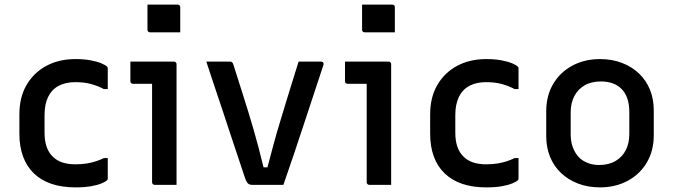

<svg xmlns="http://www.w3.org/2000/svg" viewBox="-20 -801 2920 832"><path d="M307 -545Q345 -545 373.5 -539.5Q402 -534 419.5 -526.5Q437 -519 443 -513Q446 -510 446.5 -508Q447 -506 447 -502Q447 -481 447 -459Q447 -437 447 -415H430Q406 -428 376 -436.5Q346 -445 306 -445Q265 -445 235 -429.5Q205 -414 189 -382Q173 -350 173 -302V-226Q173 -191 182 -165Q191 -139 209 -122Q226 -105 250.5 -97Q275 -89 306 -89Q334 -89 355.5 -92.5Q377 -96 395.5 -102Q414 -108 430 -116H447Q447 -94 447 -72Q447 -50 447 -28Q447 -26 446.5 -24Q446 -22 444 -20Q438 -14 420.5 -6.5Q403 1 374.5 6Q346 11 307 11Q249 11 204 -4Q159 -19 127.5 -49Q96 -79 80 -122.5Q64 -166 64 -221V-305Q64 -380 95.5 -433.5Q127 -487 181.5 -516Q236 -545 307 -545Z M639 -11Q639 -45 639 -87.5Q639 -130 639 -177Q639 -224 639 -271Q639 -318 639 -361Q639 -404 639 -438H628Q620 -438 611 -438Q602 -438 592.5 -438Q583 -438 574 -438Q565 -438 556 -438Q551 -438 548 -441Q545 -444 545 -449Q545 -470 545 -491.5Q545 -513 545 -534Q562 -534 581.5 -534Q601 -534 622 -534Q643 -534 663.5 -534Q684 -534 702.5 -534Q721 -534 734 -534Q738 -534 740 -532.5Q742 -531 743.5 -528.5Q745 -526 745 -523Q745 -473 745 -418.5Q745 -364 745 -308Q745 -252 745 -198Q745 -144 745 -94Q745 -79 745 -63Q745 -47 745 -31.5Q745 -16 745 0Q720 0 698 0Q676 0 650 0Q646 0 642.5 -3Q639 -6 639 -11ZM619 -781Q635 -781 651.5 -781Q668 -781 684.5 -781Q701 -781 717.5 -781Q734 -781 750 -781Q755 -781 758 -778Q761 -775 761 -770V-661Q745 -661 728.5 -661Q712 -661 695.5 -661Q679 -661 662.5 -661Q646 -661 630 -661Q625 -661 622 -664Q619 -667 619 -672Z M977 -534Q981 -534 983.5 -532.5Q986 -531 988 -528.5Q990 -526 991 -522Q1012 -455 1034 -386.5Q1056 -318 1078 -242.5Q1100 -167 1122 -76H1139Q1153 -130 1166.5 -179.5Q1180 -229 1194 -274.5Q1208 -320 1221 -363.5Q1234 -407 1247.5 -449.5Q1261 -492 1274 -534Q1298 -534 1322.5 -534Q1347 -534 1371 -534Q1376 -534 1378.5 -532Q1381 -530 1382 -526.5Q1383 -523 1381 -518Q1360 -454 1338.5 -389Q1317 -324 1295.5 -259Q1274 -194 1252.5 -129.5Q1231 -65 1208 0Q1173 0 1138 0Q1103 0 1073 0Q1065 0 1059.5 -2.5Q1054 -5 1050 -11.5Q1046 -18 1041 -32Q1026 -78 1009.5 -126.5Q993 -175 976.5 -225.5Q960 -276 943 -327Q926 -378 908.5 -430Q891 -482 874 -534Q900 -534 925.5 -534Q951 -534 977 -534Z M1569 -11Q1569 -45 1569 -87.5Q1569 -130 1569 -177Q1569 -224 1569 -271Q1569 -318 1569 -361Q1569 -404 1569 -438H1558Q1550 -438 1541 -438Q1532 -438 1522.5 -438Q1513 -438 1504 -438Q1495 -438 1486 -438Q1481 -438 1478 -441Q1475 -444 1475 -449Q1475 -470 1475 -491.5Q1475 -513 1475 -534Q1492 -534 1511.5 -534Q1531 -534 1552 -534Q1573 -534 1593.5 -534Q1614 -534 1632.5 -534Q1651 -534 1664 -534Q1668 -534 1670 -532.5Q1672 -531 1673.5 -528.5Q1675 -526 1675 -523Q1675 -473 1675 -418.5Q1675 -364 1675 -308Q1675 -252 1675 -198Q1675 -144 1675 -94Q1675 -79 1675 -63Q1675 -47 1675 -31.5Q1675 -16 1675 0Q1650 0 1628 0Q1606 0 1580 0Q1576 0 1572.5 -3Q1569 -6 1569 -11ZM1549 -781Q1565 -781 1581.5 -781Q1598 -781 1614.5 -781Q1631 -781 1647.5 -781Q1664 -781 1680 -781Q1685 -781 1688 -778Q1691 -775 1691 -770V-661Q1675 -661 1658.5 -661Q1642 -661 1625.5 -661Q1609 -661 1592.5 -661Q1576 -661 1560 -661Q1555 -661 1552 -664Q1549 -667 1549 -672Z M2087 -545Q2125 -545 2153.5 -539.5Q2182 -534 2199.5 -526.5Q2217 -519 2223 -513Q2226 -510 2226.5 -508Q2227 -506 2227 -502Q2227 -481 2227 -459Q2227 -437 2227 -415H2210Q2186 -428 2156 -436.5Q2126 -445 2086 -445Q2045 -445 2015 -429.5Q1985 -414 1969 -382Q1953 -350 1953 -302V-226Q1953 -191 1962 -165Q1971 -139 1989 -122Q2006 -105 2030.5 -97Q2055 -89 2086 -89Q2114 -89 2135.5 -92.5Q2157 -96 2175.5 -102Q2194 -108 2210 -116H2227Q2227 -94 2227 -72Q2227 -50 2227 -28Q2227 -26 2226.5 -24Q2226 -22 2224 -20Q2218 -14 2200.5 -6.5Q2183 1 2154.5 6Q2126 11 2087 11Q2029 11 1984 -4Q1939 -19 1907.5 -49Q1876 -79 1860 -122.5Q1844 -166 1844 -221V-305Q1844 -380 1875.5 -433.5Q1907 -487 1961.5 -516Q2016 -545 2087 -545Z M2580 -545Q2632 -545 2675 -528.5Q2718 -512 2749 -482.5Q2780 -453 2796.5 -412.5Q2813 -372 2813 -323V-215Q2813 -148 2783 -97Q2753 -46 2700 -17.5Q2647 11 2580 11Q2528 11 2485 -5.5Q2442 -22 2411 -51.5Q2380 -81 2363.5 -121.5Q2347 -162 2347 -211V-319Q2347 -386 2377 -437Q2407 -488 2460 -516.5Q2513 -545 2580 -545ZM2584 -448Q2542 -448 2513 -431Q2484 -414 2468.5 -384Q2453 -354 2453 -315V-218Q2453 -187 2462.5 -162Q2472 -137 2489 -119Q2504 -104 2526.5 -95Q2549 -86 2576 -86Q2618 -86 2647.5 -103.5Q2677 -121 2692 -151Q2707 -181 2707 -219V-316Q2707 -349 2698.5 -374Q2690 -399 2673 -416Q2657 -432 2634.5 -440Q2612 -448 2584 -448Z"/></svg>

Font: Recursive Medium
Style: Regular
Weight: 500
Version: Version 1.085